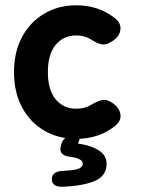

<svg xmlns="http://www.w3.org/2000/svg" viewBox="-20 -514 532 726"><path d="M268 11Q201 11 147.5 -20Q94 -51 63.5 -108Q33 -165 33 -241Q33 -318 63.5 -374.5Q94 -431 147.5 -462.5Q201 -494 268 -494Q351 -494 411 -448Q438 -428 435.5 -403Q433 -378 409 -361Q385 -344 367.5 -346Q350 -348 322 -366Q299 -380 268 -380Q220 -380 190.5 -344.5Q161 -309 161 -241Q161 -174 190.5 -138.5Q220 -103 268 -103Q298 -103 320 -115Q346 -131 365 -135.5Q384 -140 408 -123Q432 -105 435.5 -81Q439 -57 414 -37Q354 11 268 11ZM218 192Q176 194 176 163Q176 134 219 132Q263 130 278 123.5Q293 117 293 105Q293 85 246 79Q200 74 210 39L211 34Q220 0 253 0Q267 0 274.5 4Q282 8 280 15L275 29Q322 35 352.5 54Q383 73 383 105Q383 151 339 170Q295 189 218 192Z"/></svg>

Font: Zen Maru Gothic Black
Style: Regular
Weight: 900
Designer: Yoshimichi Ohira
Foundry: Positype
Version: Version 1.001